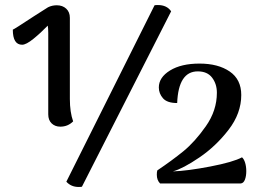

<svg xmlns="http://www.w3.org/2000/svg" viewBox="-20 -730 1028 764"><path d="M172 -275V-599Q172 -618 170 -628Q142 -599 113 -575.5Q84 -552 68 -552Q31 -552 31 -612Q37 -614 116 -666L171 -701Q187 -709 206 -709Q229 -709 243.5 -695.5Q258 -682 258 -659V-336Q258 -284 271 -247Q250 -226 220 -226Q199 -226 185.5 -239Q172 -252 172 -275ZM608 -710Q644 -710 661 -685L306 13Q301 14 293 14Q263 14 244 -7L595 -709Q599 -710 608 -710ZM604 -35Q604 -46 606 -52Q664 -91 709.5 -128Q755 -165 799 -227.5Q843 -290 843 -361Q843 -396 824 -421Q805 -446 767 -446Q690 -446 685 -320Q645 -320 628.5 -339Q612 -358 612 -382Q612 -422 656.5 -449.5Q701 -477 774 -477Q848 -477 894 -445.5Q940 -414 940 -352Q940 -279 889.5 -213.5Q839 -148 773.5 -103.5Q708 -59 668 -48Q726 -50 817 -67.5Q908 -85 943 -104Q951 -97 955.5 -82Q960 -67 960 -49Q960 -29 954.5 -15Q949 -1 938 0H617Q604 -13 604 -35Z"/></svg>

Font: Arima Madurai
Style: Bold
Weight: 700
Designer: Joana Correia and Natanael Gama
Foundry: NDISCOVER
Version: Version 1.019